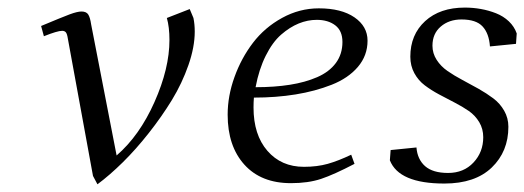

<svg xmlns="http://www.w3.org/2000/svg" viewBox="-20 -474 1376 504"><path d="M87.9 -405.8Q142.6 -428.7 162.8 -436.3Q183.1 -443.8 193.8 -443.8Q207 -443.8 211.9 -435.5Q216.8 -427.2 219.2 -410.2L286.1 -65.9Q346.2 -117.7 385.5 -206.1Q424.8 -294.4 424.8 -369.1Q424.8 -402.8 418 -426.8L478 -450.2L487.8 -426.8Q491.2 -410.2 491.2 -391.1Q491.2 -350.6 474.6 -303Q458 -255.4 431.2 -211.4Q404.3 -167.5 370.6 -124.8Q336.9 -82 302.5 -48.1Q268.1 -14.2 235.8 9.8L224.1 -12.2L158.2 -372.1Q156.2 -385.3 152.8 -389.2Q149.4 -393.1 143.1 -393.1Q130.9 -393.1 95.2 -378.9Z M577.6 -172.9Q577.6 -222.2 595.5 -271.7Q613.3 -321.3 644 -361.6Q674.8 -401.9 720.5 -427Q766.1 -452.1 816.9 -452.1Q876 -452.1 910.4 -428.5Q944.8 -404.8 944.8 -367.2Q944.8 -328.1 919.4 -298.3Q894 -268.6 850.6 -251.5Q807.1 -234.4 755.9 -226.1Q704.6 -217.8 646.5 -217.8Q645.5 -205.6 645.5 -191.9Q645.5 -120.1 681.9 -78.1Q718.3 -36.1 777.8 -36.1Q812.5 -36.1 840.3 -43.9Q868.2 -51.8 901.9 -67.9L910.6 -43.9Q856.4 -15.6 822.8 -4.4Q789.1 6.8 743.7 6.8Q665.5 6.8 621.6 -41.7Q577.6 -90.3 577.6 -172.9ZM650.9 -245.1Q700.7 -245.1 741 -251.5Q781.2 -257.8 812.7 -271.5Q844.2 -285.2 861.6 -308.6Q878.9 -332 878.9 -363.8Q878.9 -393.1 860.1 -407.5Q841.3 -421.9 811.5 -421.9Q787.6 -421.9 764.2 -412.4Q740.7 -402.8 718 -383.1Q695.3 -363.3 677.5 -327.6Q659.7 -292 650.9 -245.1Z M1003.4 -53.2 1005.4 -80.1 1073.2 -86.9Q1075.7 -55.7 1095.9 -37.8Q1116.2 -20 1156.2 -20Q1197.3 -20 1222.9 -47.4Q1248.5 -74.7 1248.5 -113.8Q1248.5 -135.7 1238 -153.3Q1227.5 -170.9 1210.7 -182.6Q1193.8 -194.3 1173.3 -204.8Q1152.8 -215.3 1132.3 -226.3Q1111.8 -237.3 1095 -250Q1078.1 -262.7 1067.6 -282Q1057.1 -301.3 1057.1 -325.2Q1057.1 -382.8 1095.9 -418.5Q1134.8 -454.1 1200.2 -454.1Q1221.7 -454.1 1242.2 -450.4Q1262.7 -446.8 1282 -439.2Q1301.3 -431.6 1315.7 -418Q1330.1 -404.3 1336.4 -386.2L1334.5 -358.9L1266.1 -352.1Q1263.7 -386.2 1246.8 -404.5Q1230 -422.9 1191.4 -422.9Q1158.7 -422.9 1137 -404.3Q1115.2 -385.7 1115.2 -354Q1115.2 -334 1126.2 -316.9Q1137.2 -299.8 1154.8 -287.6Q1172.4 -275.4 1193.6 -264.2Q1214.8 -252.9 1236.1 -241Q1257.3 -229 1274.9 -215.8Q1292.5 -202.6 1303.5 -183.3Q1314.5 -164.1 1314.5 -141.1Q1314.5 -76.2 1270.8 -34.2Q1227.1 7.8 1146.5 7.8Q1027.3 7.8 1003.4 -53.2Z"/></svg>

Font: Dehuti Alt
Style: Italic
Weight: 400
Version: Version 1.2